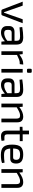

<svg xmlns="http://www.w3.org/2000/svg" viewBox="1803 -2537 746 4392"><g transform="rotate(90 2176.0 -341.0)"><path d="M511 -487 333 -21Q325 0 303 0H226Q204 0 196 -21L18 -487H109L229 -146Q239 -118 258 -61H271L301 -146L421 -487Z M606 -414 598 -477Q732 -499 833 -499Q918 -499 959 -463.5Q1000 -428 1000 -343V0H933L923 -80Q888 -45 835.5 -18Q783 9 722 9Q655 9 615.5 -26.5Q576 -62 576 -127V-180Q576 -237 611.5 -268.5Q647 -300 711 -300H914V-343Q914 -389 893 -408Q872 -427 815 -427Q743 -427 606 -414ZM663 -168V-137Q663 -99 681 -81.5Q699 -64 739 -64Q777 -63 825.5 -82Q874 -101 914 -137V-235H726Q692 -234 677.5 -217Q663 -200 663 -168Z M1457 -499 1447 -419H1419Q1382 -419 1342.5 -404.5Q1303 -390 1237 -357V0H1152V-487H1218L1227 -410Q1340 -499 1435 -499Z M1579 -694H1619Q1645 -694 1645 -668V-611Q1645 -585 1619 -585H1579Q1553 -585 1553 -611V-668Q1553 -694 1579 -694ZM1641 0H1557V-487H1641Z M1804 -414 1796 -477Q1930 -499 2031 -499Q2116 -499 2157 -463.5Q2198 -428 2198 -343V0H2131L2121 -80Q2086 -45 2033.5 -18Q1981 9 1920 9Q1853 9 1813.5 -26.5Q1774 -62 1774 -127V-180Q1774 -237 1809.5 -268.5Q1845 -300 1909 -300H2112V-343Q2112 -389 2091 -408Q2070 -427 2013 -427Q1941 -427 1804 -414ZM1861 -168V-137Q1861 -99 1879 -81.5Q1897 -64 1937 -64Q1975 -63 2023.5 -82Q2072 -101 2112 -137V-235H1924Q1890 -234 1875.5 -217Q1861 -200 1861 -168Z M2422 -487 2428 -410Q2546 -499 2646 -499Q2778 -499 2778 -365V0H2693V-341Q2693 -389 2677 -408Q2661 -427 2623 -427Q2583 -427 2542.5 -409Q2502 -391 2435 -350V0H2350V-487Z M3053 -420V-134Q3053 -99 3068 -84Q3083 -69 3119 -69H3193L3203 -4Q3157 9 3093 9Q3032 9 3000 -25Q2968 -59 2968 -123V-420H2880V-482L2968 -486V-631H3053V-487H3208V-420Z M3605 -202H3378Q3385 -118 3419 -89Q3453 -60 3532 -60Q3615 -60 3701 -72L3710 -15Q3645 12 3521 12Q3395 12 3341.5 -46.5Q3288 -105 3288 -245Q3288 -386 3340 -442.5Q3392 -499 3512 -499Q3621 -499 3671 -459.5Q3721 -420 3721 -340Q3723 -202 3605 -202ZM3377 -268H3583Q3636 -268 3636 -340Q3635 -387 3608 -407Q3581 -427 3516 -427Q3439 -427 3409 -393.5Q3379 -360 3377 -268Z M3921 -487 3927 -410Q4045 -499 4145 -499Q4277 -499 4277 -365V0H4192V-341Q4192 -389 4176 -408Q4160 -427 4122 -427Q4082 -427 4041.5 -409Q4001 -391 3934 -350V0H3849V-487Z"/></g></svg>

Font: Exo 2.0
Style: Regular
Weight: 400
Designer: Natanael Gama
Version: Version 1.001;PS 001.001;hotconv 1.0.70;makeotf.lib2.5.58329